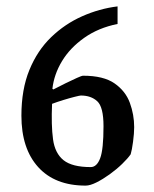

<svg xmlns="http://www.w3.org/2000/svg" viewBox="-20 -572 483 601"><path d="M348 -552V-497Q288 -485 243.5 -453.5Q199 -422 174 -380.5Q149 -339 144 -294L147 -292Q166 -302 185.5 -311.5Q205 -321 220.5 -328Q236 -335 240 -335Q304 -335 338.5 -311Q373 -287 386.5 -250Q400 -213 400 -174Q400 -155 396.5 -128.5Q393 -102 389 -89Q380 -76 362.5 -59Q345 -42 323.5 -26.5Q302 -11 282 -1Q262 9 248 9Q152 9 99.5 -49Q47 -107 47 -210Q47 -292 72 -353Q97 -414 140 -455.5Q183 -497 237 -521Q291 -545 348 -552ZM233 -273Q230 -273 214 -269Q198 -265 178.5 -259Q159 -253 143 -247Q140 -180 146 -136Q152 -92 179 -70.5Q206 -49 264 -49Q283 -49 293.5 -76.5Q304 -104 304 -177Q304 -237 284.5 -255Q265 -273 233 -273Z"/></svg>

Font: Grenze Gotisch
Style: Regular
Weight: 400
Designer: Renata Polastri
Foundry: Omnibus-Type
Version: Version 1.001